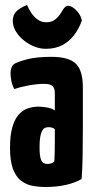

<svg xmlns="http://www.w3.org/2000/svg" viewBox="-20 -737 378 767"><path d="M162 10Q134 10 108.5 5Q83 0 63 -16Q43 -32 31.5 -63Q20 -94 20 -146Q20 -197 29.5 -229.5Q39 -262 55.5 -280Q72 -298 92.5 -304.5Q113 -311 135 -311Q146 -311 166 -308Q186 -305 199 -296Q199 -296 199 -307.5Q199 -319 199 -335Q199 -351 199 -365Q199 -378 195 -386Q191 -394 182 -398Q173 -402 157 -402Q129 -402 95.5 -396Q62 -390 37 -381Q28 -398 25 -416Q22 -434 22 -446Q22 -455 25.5 -465.5Q29 -476 36 -481Q47 -489 86 -499.5Q125 -510 185 -510Q254 -510 282.5 -483Q311 -456 311 -388V-341Q311 -284 311 -224Q311 -164 310 -111.5Q309 -59 306 -22Q281 -7 244 1.5Q207 10 162 10ZM170 -82Q177 -82 185 -84.5Q193 -87 197 -92Q198 -103 198.5 -125.5Q199 -148 199 -174Q199 -200 199 -221Q194 -226 186.5 -227.5Q179 -229 173 -229Q165 -229 158.5 -225.5Q152 -222 147.5 -213Q143 -204 140.5 -188.5Q138 -173 138 -149Q138 -131 139.5 -118.5Q141 -106 144.5 -97.5Q148 -89 154.5 -85.5Q161 -82 170 -82ZM163 -542Q139 -542 116 -551.5Q93 -561 73.5 -577Q54 -593 42.5 -613Q31 -633 31 -654Q31 -675 43.5 -689.5Q56 -704 88 -717Q94 -703 104 -687Q114 -671 129.5 -659.5Q145 -648 164 -648Q184 -648 196.5 -656.5Q209 -665 218 -677.5Q227 -690 234 -702Q245 -718 260.5 -712.5Q276 -707 290 -690Q304 -673 307 -655Q295 -621 275 -595.5Q255 -570 227.5 -556Q200 -542 163 -542Z"/></svg>

Font: Yanone Kaffeesatz ExtraLight
Style: Regular
Weight: 200
Designer: Yanone (Cyrillic: Daniel Pouzeot, Huerta Tipografica, and Cyreal)
Foundry: Yanone
Version: Version 2.003